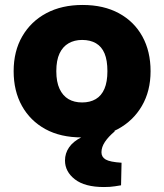

<svg xmlns="http://www.w3.org/2000/svg" viewBox="-20 -545 662 774"><path d="M310 9Q224 9 163 -24.5Q102 -58 68.5 -118Q35 -178 35 -258Q35 -339 70 -399Q105 -459 167 -492Q229 -525 313 -525Q398 -525 459.5 -491.5Q521 -458 554 -398Q587 -338 587 -258Q587 -178 552 -118Q517 -58 455 -24.5Q393 9 310 9ZM311 -132Q343 -132 366 -145.5Q389 -159 401 -187Q413 -215 413 -258Q413 -302 401.5 -329.5Q390 -357 367 -370.5Q344 -384 311 -384Q280 -384 256.5 -370.5Q233 -357 220 -329.5Q207 -302 207 -258Q207 -215 220 -187Q233 -159 256 -145.5Q279 -132 311 -132ZM399 209Q322 209 282 178Q242 147 242 102Q242 73 258.5 49Q275 25 309 8L371 -21H442V-15Q417 6 403 27Q389 48 389 69Q389 88 406 98Q423 108 470 111L468 202Q461 203 443 206Q425 209 399 209Z"/></svg>

Font: REM
Style: Bold
Weight: 700
Designer: Octavio Pardo
Foundry: Ashler Design
Version: Version 1.005;gftools[0.9.28]